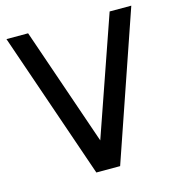

<svg xmlns="http://www.w3.org/2000/svg" viewBox="-102 -750 787 853"><g transform="rotate(-15 291.5 -324.0)"><path d="M346.2 13.7H236.8L4.4 -662.1H104L290.5 -119.6L479 -662.1H578.6Z"/></g></svg>

Font: Potro Sans Bangla
Style: Bold
Weight: 700
Designer: Jayed Ahsan Saad
Foundry: Codepotro
Version: Potro Sans Bangla;Version 0.996;CodepotroFonts;